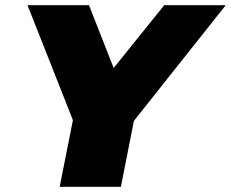

<svg xmlns="http://www.w3.org/2000/svg" viewBox="-20 -720 890 740"><path d="M210 0 261 -257 86 -700H323L418 -458L613 -700H850L496 -254L446 0Z"/></svg>

Font: Argentum Sans Black
Style: Italic
Weight: 900
Italic angle: -11°
Designer: Julieta Ulanovsky (font), Cristiano Sobral (main changes and remaster)
Foundry: Julieta Ulanovsky (font), Cristiano Sobral (main changes and remaster)
Version: Version 2.007;June 15, 2022;FontCreator 14.0.0.2814 64-bit; 